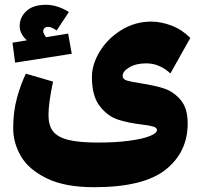

<svg xmlns="http://www.w3.org/2000/svg" viewBox="-20 -654 858 800"><path d="M566 -307Q624 -298 663 -285.5Q702 -273 732 -238.5Q762 -204 762 -140Q762 -20 670 53Q578 126 372 126Q250 126 174.5 89Q99 52 67 -3.5Q35 -59 35 -119Q35 -189 51 -247Q67 -305 88 -347L201 -314Q182 -225 182 -175Q182 -132 200.5 -107.5Q219 -83 263.5 -71.5Q308 -60 387 -60Q462 -60 518 -67.5Q574 -75 604 -87Q634 -99 634 -112Q634 -122 619 -126.5Q604 -131 572 -135Q513 -142 470.5 -156Q428 -170 395.5 -212Q363 -254 363 -333Q363 -386 396 -440Q429 -494 486 -529Q543 -564 610 -564Q651 -564 694.5 -547.5Q738 -531 773 -496L690 -348Q670 -367 644.5 -378.5Q619 -390 589 -390Q547 -390 519 -373.5Q491 -357 491 -338Q491 -324 508.5 -318.5Q526 -313 566 -307ZM279 -430 43 -393 32 -476 92 -486Q62 -513 62 -545Q62 -582 90 -608Q118 -634 171 -634Q219 -634 267 -604L216 -527Q203 -536 195 -539Q187 -542 179 -542Q171 -542 165.5 -537Q160 -532 160 -525Q160 -514 172 -499L264 -514Z"/></svg>

Font: FiraGO Heavy
Style: Regular
Weight: 900
Designer: bBox Type
Foundry: bBox Type GmbH
Version: Version 1.001